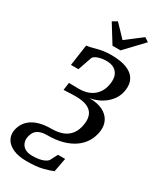

<svg xmlns="http://www.w3.org/2000/svg" viewBox="-327 -1088 1204 1441"><g transform="rotate(30 275.0 -368.0)"><path d="M170.5 257.5Q100 257.5 54.2 237Q8.5 216.5 -11.5 182.8Q-31.5 149 -26 108.5Q-22 79.5 -7.5 51.8Q7 24 34.8 1.8Q62.5 -20.5 106.2 -33.5Q150 -46.5 212 -46.5Q265 -46.5 306.2 -61.8Q347.5 -77 373.8 -111.8Q400 -146.5 408 -203.5Q414.5 -249 400.2 -281.8Q386 -314.5 347 -332Q308 -349.5 238.5 -348.5L144 -345L153 -410.5L240.5 -409Q272.5 -408.5 302.8 -416.8Q333 -425 358.8 -443.2Q384.5 -461.5 402 -491.2Q419.5 -521 425.5 -563.5Q431.5 -607.5 419 -636.5Q406.5 -665.5 380.2 -680Q354 -694.5 317.5 -694.5Q279.5 -694.5 249 -684.8Q218.5 -675 206 -659L163 -535H98.5L124.5 -718Q143.5 -719.5 163.5 -724.5Q183.5 -729.5 206.8 -735.8Q230 -742 258.2 -746.5Q286.5 -751 322.5 -751Q405.5 -751 458 -730.8Q510.5 -710.5 533.2 -671.5Q556 -632.5 548 -576Q542 -534.5 522 -502.2Q502 -470 473 -446.2Q444 -422.5 410 -408Q376 -393.5 343 -388Q412.5 -388.5 458.2 -366Q504 -343.5 524.5 -303.8Q545 -264 538 -213Q531 -163.5 506.8 -122.5Q482.5 -81.5 441.2 -51.8Q400 -22 342 -5.5Q284 11 210 11Q165 11 139 23.5Q113 36 101.2 57Q89.5 78 86 103Q82.5 127.5 91.8 150.2Q101 173 124.2 187.2Q147.5 201.5 186 201.5Q219.5 201.5 245 197Q270.5 192.5 288.5 184Q306.5 175.5 317.5 163.5L351.5 98H413.5L391 217.5Q360 230.5 308 244Q256 257.5 170.5 257.5ZM296.5 -815.5 200 -971 240 -994.5Q265.5 -968.5 290.5 -942.2Q315.5 -916 340.5 -889.5Q374.5 -916 408.8 -942Q443 -968 477.5 -994.5L513.5 -971L366.5 -815.5Z"/></g></svg>

Font: Merriweather 24pt Medium
Style: Italic
Weight: 500
Italic angle: -7.8°
Version: Version 2.101